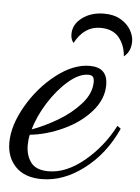

<svg xmlns="http://www.w3.org/2000/svg" viewBox="-61 -582 485 663"><g transform="rotate(5 182.0 -250.0)"><path d="M-14 -72Q-14 -131 25 -199Q64 -267 123.5 -313.5Q183 -360 240 -360Q302 -360 302 -299Q302 -250 265 -207.5Q228 -165 170 -138Q112 -111 54 -105Q50 -88 50 -69Q50 -33 68 -9Q86 15 129 15Q190 15 252 -36Q314 -87 353 -162L365 -153Q325 -64 254 -10Q183 44 108 44Q49 44 17.5 11.5Q-14 -21 -14 -72ZM258 -306Q258 -318 253.5 -323.5Q249 -329 237 -329Q206 -329 169.5 -298Q133 -267 102.5 -219Q72 -171 59 -124Q101 -139 147 -166Q193 -193 225.5 -229.5Q258 -266 258 -306ZM265 -494Q209 -494 177 -434Q167 -445 167 -464Q167 -498 198 -521Q229 -544 274 -544Q308 -544 331.5 -530Q355 -516 366.5 -496Q378 -476 378 -457Q378 -421 354 -403Q351 -442 329.5 -468Q308 -494 265 -494Z"/></g></svg>

Font: Dancing Script
Style: Regular
Weight: 400
Designer: Pablo Impallari
Foundry: Pablo Impallari
Version: Version 2.000